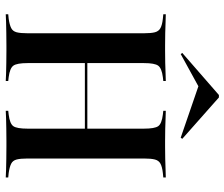

<svg xmlns="http://www.w3.org/2000/svg" viewBox="-78 -722 800 685"><g transform="rotate(90 322.5 -380.0)"><path d="M99.2 -369.4V-492.7Q99.2 -518.5 95.6 -532.3Q91.9 -546 80.6 -552Q69.4 -558.1 47.6 -560.5L31.5 -562.1V-571Q43.5 -571 60.1 -570.2Q76.6 -569.4 98 -569Q119.4 -568.5 142.7 -568.5H152.4H162.1Q185.5 -568.5 205.6 -569Q225.8 -569.4 242.3 -570.2Q258.9 -571 269.4 -571V-562.1L255.6 -560.5Q224.2 -556.5 214.9 -544Q205.6 -531.5 205.6 -492.7V-369.4ZM439.5 -201.6V-492.7Q439.5 -531.5 430.6 -544Q421.8 -556.5 389.5 -560.5L375.8 -562.1V-571Q387.1 -571 403.2 -570.2Q419.4 -569.4 439.9 -569Q460.5 -568.5 483.1 -568.5H492.7H502.4Q526.6 -568.5 547.6 -569Q568.5 -569.4 585.5 -570.2Q602.4 -571 613.7 -571V-562.1L597.6 -560.5Q575.8 -558.1 564.5 -552Q553.2 -546 549.6 -532.3Q546 -518.5 546 -492.7V-201.6ZM142.7 -2.4Q119.4 -2.4 98 -2Q76.6 -1.6 60.1 -1.2Q43.5 -0.8 31.5 0V-8.9L47.6 -10.5Q69.4 -13.7 80.6 -19.4Q91.9 -25 95.6 -38.7Q99.2 -52.4 99.2 -78.2V-369.4H205.6V-78.2Q205.6 -39.5 214.9 -27Q224.2 -14.5 255.6 -10.5L269.4 -8.9V0Q258.9 -0.8 242.3 -1.2Q225.8 -1.6 205.6 -2Q185.5 -2.4 162.1 -2.4H152.4ZM163.7 -282.3V-291.1H482.3V-282.3ZM483.1 -2.4Q460.5 -2.4 439.9 -2Q419.4 -1.6 403.2 -1.2Q387.1 -0.8 375.8 0V-8.9L389.5 -10.5Q421.8 -14.5 430.6 -27Q439.5 -39.5 439.5 -78.2V-201.6H546V-78.2Q546 -52.4 549.6 -38.7Q553.2 -25 564.5 -19.4Q575.8 -13.7 597.6 -10.5L613.7 -8.9V0Q602.4 -0.8 585.5 -1.2Q568.5 -1.6 547.6 -2Q526.6 -2.4 502.4 -2.4H492.7ZM173.4 -624.2 169.4 -629.8 319.4 -760.5H328.2L475.8 -629.8L471.8 -624.2L267.7 -694.4L320.2 -704.8Z"/></g></svg>

Font: Playfair 144pt SemiCondensed SemiBold
Style: Regular
Weight: 600
Width: 4
Designer: Claus Eggers Sørensen
Foundry: Claus Eggers Sørensen
Version: Version 2.203